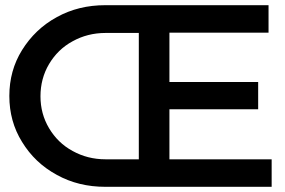

<svg xmlns="http://www.w3.org/2000/svg" viewBox="-20 -720 1098 740"><path d="M1027 -106H633V-299H975V-404H633V-594H1015V-700H386C317 -700 255 -685 199 -654C142 -623 98 -580 65 -527C32 -474 16 -415 16 -350C16 -285 32 -226 65 -173C98 -119 142 -77 199 -46C255 -15 317 0 386 0H1027ZM515 -106H387C340 -106 298 -117 260 -138C221 -159 191 -189 169 -226C147 -263 136 -304 136 -349C136 -394 147 -436 169 -473C191 -510 221 -540 260 -561C298 -582 340 -593 387 -593H515Z"/></svg>

Font: Argentum Sans
Style: Regular
Weight: 400
Designer: Julieta Ulanovsky
Foundry: Julieta Ulanovsky
Version: Version 5.001;March 29, 2019;FontCreator 11.5.0.2425 64-bit